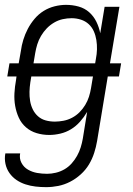

<svg xmlns="http://www.w3.org/2000/svg" viewBox="-28 -548 548 791"><path d="M162 223Q140 223 118.5 220.5Q97 218 77 211.5Q57 205 40 193.5Q23 182 11 165Q-1 148 -5.5 127Q-10 106 -6 84H55Q51 105 60.5 123Q70 141 87.5 151Q105 161 125 164.5Q145 168 166 168Q184 168 202.5 163.5Q221 159 237.5 149.5Q254 140 267 125.5Q280 111 289.5 94Q299 77 304.5 59Q310 41 313 24L331 -87Q318 -65 301.5 -46.5Q285 -28 264.5 -15.5Q244 -3 220.5 2.5Q197 8 175 8Q148 8 123 0.5Q98 -7 79 -23.5Q60 -40 49.5 -63Q39 -86 34.5 -111.5Q30 -137 31.5 -164Q33 -191 38 -218L40 -233H2L11 -287H49L58 -338Q61 -361 68 -384Q75 -407 86.5 -429Q98 -451 114.5 -470.5Q131 -490 152 -503Q173 -516 197 -522Q221 -528 244 -528Q271 -528 296 -521Q321 -514 339.5 -497.5Q358 -481 369 -458.5Q380 -436 385 -411L403 -520H464L425 -287H471L462 -233H416L372 33Q368 57 360 82Q352 107 338.5 129.5Q325 152 304.5 170.5Q284 189 260.5 201Q237 213 212 218Q187 223 162 223ZM364 -287 367 -305Q371 -325 371.5 -344.5Q372 -364 369 -383Q366 -402 358.5 -419Q351 -436 337.5 -448.5Q324 -461 305.5 -467Q287 -473 267 -473Q249 -473 230.5 -469Q212 -465 195 -455Q178 -445 164.5 -431Q151 -417 141 -400Q131 -383 125.5 -365Q120 -347 117 -329L110 -287ZM198 -47Q215 -47 233.5 -50.5Q252 -54 269 -63Q286 -72 299.5 -85.5Q313 -99 323 -115.5Q333 -132 338.5 -149.5Q344 -167 347 -185L355 -233H101L97 -209Q94 -189 93.5 -170Q93 -151 96 -132.5Q99 -114 107 -97.5Q115 -81 128.5 -69Q142 -57 160 -52Q178 -47 198 -47Z"/></svg>

Font: Iosevka Term Curly Light
Style: Italic
Weight: 300
Italic angle: -9°
Designer: Belleve Invis
Foundry: Belleve Invis
Version: Version 32.3.0